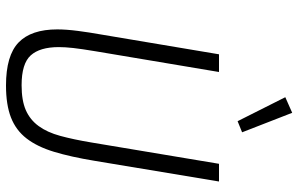

<svg xmlns="http://www.w3.org/2000/svg" viewBox="-197 -785 994 640"><g transform="rotate(90 300.0 -465.0)"><path d="M220 -698 151 -287Q143 -239 140 -212Q137 -185 137 -164Q137 -101 164.5 -70.5Q192 -40 264 -40Q315 -40 347 -54Q379 -68 400 -96.5Q421 -125 433 -169Q445 -213 455 -273L526 -698H585L516 -283Q503 -204 486 -148Q469 -92 441.5 -56.5Q414 -21 371.5 -4.5Q329 12 265 12Q165 12 121.5 -30Q78 -72 78 -159Q78 -189 83 -227.5Q88 -266 95 -305L161 -698ZM304 -919 356 -942 421 -775 384 -760Z"/></g></svg>

Font: IBM Plex Mono Light
Style: Italic
Weight: 300
Italic angle: -9°
Monospace: yes
Designer: Mike Abbink, Paul van der Laan, Pieter van Rosmalen
Foundry: Bold Monday
Version: Version 2.3